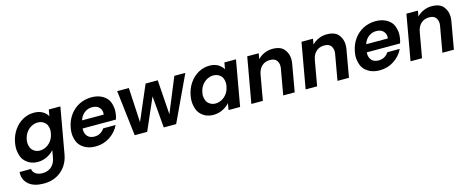

<svg xmlns="http://www.w3.org/2000/svg" viewBox="-40 -1274 5498 2259"><g transform="rotate(-15 2708.5 -145.0)"><path d="M385 -563Q447 -563 490 -538.5Q533 -514 553 -475L567 -554H708L609 4Q596 81 554 141.5Q512 202 444 237.5Q376 273 288 273Q170 273 107 220.5Q44 168 44 86Q44 77 45 68H184Q188 106 220.5 128.5Q253 151 305 151Q366 151 410.5 114.5Q455 78 468 4L483 -82Q450 -43 397.5 -17Q345 9 284 9Q214 9 162.5 -27Q111 -63 93.5 -115Q76 -167 76 -213Q76 -245 82 -279Q97 -363 142 -428Q187 -493 250.5 -528Q314 -563 385 -563ZM518 -277Q522 -297 522 -315Q522 -343 511 -372Q500 -401 469.5 -420.5Q439 -440 400 -440Q361 -440 324.5 -421Q288 -402 261 -365.5Q234 -329 225 -279Q221 -259 221 -242Q221 -214 232.5 -184Q244 -154 274 -134Q304 -114 342 -114Q381 -114 418.5 -133.5Q456 -153 482.5 -189.5Q509 -226 518 -277Z M1313 -289Q1308 -259 1299 -235H894Q893 -227 893 -219Q893 -170 922 -138.5Q951 -107 1005 -107Q1083 -107 1128 -174H1279Q1241 -94 1163.5 -42.5Q1086 9 987 9Q907 9 850 -26.5Q793 -62 773.5 -114.5Q754 -167 754 -215Q754 -244 760 -277Q775 -363 821.5 -428Q868 -493 937 -528Q1006 -563 1088 -563Q1167 -563 1223.5 -529Q1280 -495 1299 -444Q1318 -393 1318 -347Q1318 -319 1313 -289ZM1175 -329Q1177 -341 1177 -351Q1177 -390 1148 -419Q1119 -448 1064 -448Q1012 -448 971 -416.5Q930 -385 912 -329Z M2230 -554 1970 0H1819L1786 -387L1617 0H1465L1400 -554H1542L1565 -132L1746 -554H1894L1923 -133L2096 -554Z M2221 -279Q2236 -363 2281 -428Q2326 -493 2389.5 -528Q2453 -563 2524 -563Q2586 -563 2628 -538Q2670 -513 2692 -475L2706 -554H2847L2749 0H2608L2622 -81Q2588 -42 2536 -16.5Q2484 9 2422 9Q2352 9 2301 -27Q2250 -63 2232.5 -115Q2215 -167 2215 -213Q2215 -245 2221 -279ZM2657 -277Q2661 -297 2661 -315Q2661 -343 2650 -372Q2639 -401 2608.5 -420.5Q2578 -440 2539 -440Q2500 -440 2463.5 -421Q2427 -402 2400 -365.5Q2373 -329 2364 -279Q2360 -259 2360 -242Q2360 -214 2371.5 -184Q2383 -154 2413 -134Q2443 -114 2481 -114Q2520 -114 2557.5 -133.5Q2595 -153 2621.5 -189.5Q2648 -226 2657 -277Z M3292 -562Q3391 -562 3434 -508.5Q3477 -455 3477 -385Q3477 -357 3471 -325L3414 0H3274L3328 -306Q3332 -326 3332 -344Q3332 -383 3309 -413Q3286 -443 3229 -443Q3171 -443 3131.5 -407.5Q3092 -372 3080 -306L3026 0H2886L2984 -554H3124L3112 -485Q3146 -521 3193 -541.5Q3240 -562 3292 -562Z M3953 -562Q4052 -562 4095 -508.5Q4138 -455 4138 -385Q4138 -357 4132 -325L4075 0H3935L3989 -306Q3993 -326 3993 -344Q3993 -383 3970 -413Q3947 -443 3890 -443Q3832 -443 3792.5 -407.5Q3753 -372 3741 -306L3687 0H3547L3645 -554H3785L3773 -485Q3807 -521 3854 -541.5Q3901 -562 3953 -562Z M4774 -289Q4769 -259 4760 -235H4355Q4354 -227 4354 -219Q4354 -170 4383 -138.5Q4412 -107 4466 -107Q4544 -107 4589 -174H4740Q4702 -94 4624.5 -42.5Q4547 9 4448 9Q4368 9 4311 -26.5Q4254 -62 4234.5 -114.5Q4215 -167 4215 -215Q4215 -244 4221 -277Q4236 -363 4282.5 -428Q4329 -493 4398 -528Q4467 -563 4549 -563Q4628 -563 4684.5 -529Q4741 -495 4760 -444Q4779 -393 4779 -347Q4779 -319 4774 -289ZM4636 -329Q4638 -341 4638 -351Q4638 -390 4609 -419Q4580 -448 4525 -448Q4473 -448 4432 -416.5Q4391 -385 4373 -329Z M5231 -562Q5330 -562 5373 -508.5Q5416 -455 5416 -385Q5416 -357 5410 -325L5353 0H5213L5267 -306Q5271 -326 5271 -344Q5271 -383 5248 -413Q5225 -443 5168 -443Q5110 -443 5070.5 -407.5Q5031 -372 5019 -306L4965 0H4825L4923 -554H5063L5051 -485Q5085 -521 5132 -541.5Q5179 -562 5231 -562Z"/></g></svg>

Font: Fz Poppins SemBd
Style: Italic
Weight: 600
Italic angle: -10°
Designer: Ninad Kale (Devanagari), Jonny Pinhorn (Latin)
Foundry: Indian Type Foundry
Version: Vit hóa bi Vntype.Com & FontZin.Com